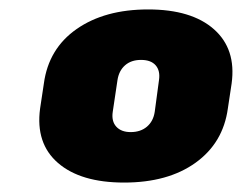

<svg xmlns="http://www.w3.org/2000/svg" viewBox="-20 -739 513 407"><path d="M243 -352Q151 -352 103 -393.5Q55 -435 65 -509L73 -562Q83 -636 142.5 -677.5Q202 -719 294 -719Q386 -719 433.5 -677Q481 -635 471 -562L463 -509Q453 -436 394.5 -394Q336 -352 243 -352ZM257 -459Q278 -459 291.5 -470.5Q305 -482 308 -502L317 -569Q320 -589 310 -600.5Q300 -612 279 -612Q258 -612 245 -600.5Q232 -589 229 -569L219 -502Q216 -482 226.5 -470.5Q237 -459 257 -459Z"/></svg>

Font: Pathway Extreme SemiCondensed Black
Style: Italic
Weight: 900
Width: 4
Italic angle: -8°
Version: Version 1.001;gftools[0.9.26]